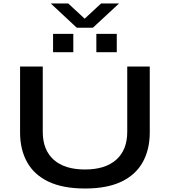

<svg xmlns="http://www.w3.org/2000/svg" viewBox="-20 -1068 973 1100"><path d="M467 12Q341 12 258.5 -27Q176 -66 135.5 -138.5Q95 -211 95 -309V-687H225V-313Q225 -209 287.5 -153Q350 -97 467 -97Q583 -97 646 -153Q709 -209 709 -313V-687H838V-309Q838 -211 797.5 -138.5Q757 -66 675 -27Q593 12 467 12ZM284 -769V-874H400V-769ZM532 -769V-874H649V-769ZM271 -1048H371L493 -935H437L559 -1048H662L512 -909H420Z"/></svg>

Font: Archivo Expanded Medium
Style: Regular
Weight: 500
Width: 7
Designer: Hector Gatti
Foundry: Omnibus-Type
Version: Version 2.001